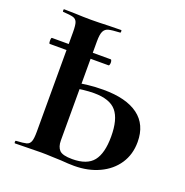

<svg xmlns="http://www.w3.org/2000/svg" viewBox="-116 -731 810 840"><g transform="rotate(20 289.0 -310.5)"><path d="M31 -475Q31 -489 35 -489H309Q311 -489 312.5 -484.5Q314 -480 314 -475Q314 -470 312.5 -465.5Q311 -461 309 -461H35Q31 -461 31 -475ZM256 1Q243 1 214 -0.5Q185 -2 163 -2L99 -1Q78 0 41 0Q38 0 38 -6Q38 -12 41 -12Q75 -14 88.5 -17.5Q102 -21 107.5 -34.5Q113 -48 113 -81V-544Q113 -577 108 -590Q103 -603 89.5 -607Q76 -611 42 -613Q40 -613 40 -619Q40 -625 42 -625L92 -624Q134 -622 168 -622Q201 -622 251 -624L308 -625Q310 -625 310 -619Q310 -613 308 -613Q269 -611 254 -607Q239 -603 232 -589Q225 -575 225 -542V-81Q225 -51 239.5 -36Q254 -21 299 -21Q368 -21 397 -57.5Q426 -94 426 -172Q426 -252 395.5 -288.5Q365 -325 291 -325Q245 -325 178 -312L172 -335Q247 -353 325 -353Q431 -353 487 -311.5Q543 -270 543 -189Q543 -131 514 -87.5Q485 -44 433.5 -20Q382 4 317 4Q291 4 256 1Z"/></g></svg>

Font: Cormorant Garamond
Style: Bold
Weight: 700
Designer: Christian Thalmann (Catharsis Fonts)
Foundry: Catharsis Fonts
Version: Version 4.000